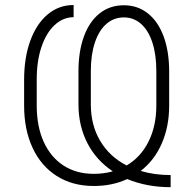

<svg xmlns="http://www.w3.org/2000/svg" viewBox="-20 -739 784 773"><path d="M492.2 -18.1Q432.1 9.8 357.4 9.8Q272 9.8 208.7 -30.3Q145.5 -70.3 111.3 -143.6Q77.1 -216.8 77.1 -313.5V-418Q77.1 -506.3 101.8 -574.5Q126.5 -642.6 171.6 -680.7Q216.8 -718.8 276.4 -718.8V-669.9Q233.4 -669.4 199.7 -637.9Q166 -606.4 147 -550Q127.9 -493.7 127.9 -420.9V-313.5Q127.9 -230 156 -168Q184.1 -106 235.8 -72.5Q287.6 -39.1 357.4 -39.1Q398.9 -39.1 434.1 -49.3Q367.7 -93.3 331.8 -162.8Q295.9 -232.4 295.9 -319.3V-452.1Q295.9 -532.2 317.9 -592.3Q339.8 -652.3 381.1 -685.1Q422.4 -717.8 478.5 -717.8Q534.2 -717.8 575.4 -685.1Q616.7 -652.3 638.9 -592Q661.1 -531.7 661.1 -450.2V-314.5Q661.1 -229.5 631.3 -161.4Q601.6 -93.3 546.4 -50.8Q602.1 -34.2 667 -34.2V14.6Q571.3 14.6 492.2 -18.1ZM489.7 -72.8Q546.9 -106.4 578.1 -169.2Q609.4 -231.9 609.4 -314.5V-453.1Q609.4 -519.5 593.3 -568.4Q577.1 -617.2 547.6 -643.1Q518.1 -668.9 478.5 -668.9Q438.5 -668.9 408.4 -642.8Q378.4 -616.7 362.1 -567.9Q345.7 -519 345.7 -453.1V-318.4Q345.7 -235.4 383.3 -171.9Q420.9 -108.4 489.7 -72.8Z"/></svg>

Font: Pretendard GOV ExtraLight
Style: Regular
Weight: 200
Designer: Base glyphs from Inter by Rasmus Andersson; Hangeul glyphs from Noto Sans CJK(Source Han Sans) by Jang Soo-young and Kan
Foundry: Kil Hyung-jin
Version: Version 1.309